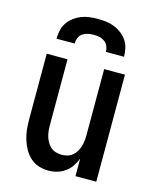

<svg xmlns="http://www.w3.org/2000/svg" viewBox="-113 -816 726 901"><g transform="rotate(15 250.0 -366.0)"><path d="M209 8Q185 8 161.5 0.5Q138 -7 120.5 -23Q103 -39 91 -60.5Q79 -82 72 -105Q65 -128 62.5 -152Q60 -176 60 -200V-520H161V-200Q161 -186 162.5 -172Q164 -158 168 -144.5Q172 -131 179.5 -118.5Q187 -106 197.5 -97Q208 -88 222 -84Q236 -80 250 -80Q264 -80 278 -84Q292 -88 302.5 -97Q313 -106 320.5 -118.5Q328 -131 332 -144.5Q336 -158 337.5 -172Q339 -186 339 -200V-520H440V0H339V-85Q331 -65 319 -47Q307 -29 289.5 -16.5Q272 -4 251 2Q230 8 209 8ZM86 -600Q86 -620 90.5 -640.5Q95 -661 106.5 -678Q118 -695 134.5 -707.5Q151 -720 170 -727.5Q189 -735 209.5 -737.5Q230 -740 250 -740Q270 -740 290.5 -737.5Q311 -735 330 -727.5Q349 -720 365.5 -707.5Q382 -695 393.5 -678Q405 -661 409.5 -640.5Q414 -620 414 -600H326Q326 -614 320.5 -627.5Q315 -641 303.5 -649Q292 -657 278 -660Q264 -663 250 -663Q236 -663 222 -660Q208 -657 196.5 -649Q185 -641 179.5 -627.5Q174 -614 174 -600Z"/></g></svg>

Font: Zed Mono Semibold
Style: Regular
Weight: 600
Monospace: yes
Designer: Belleve Invis
Foundry: Belleve Invis
Version: Version 1.0.0; ttfautohint (v1.8.4)